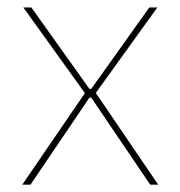

<svg xmlns="http://www.w3.org/2000/svg" viewBox="-20 -506 494 526"><path d="M41 0 215 -254.5V-247.5L44 -485.5H66L225 -262.5H230L389 -485.5H411L240 -248V-255L413.5 0H391.5L230 -238.5H225L63.5 0Z"/></svg>

Font: Anek Latin Thin
Style: Regular
Weight: 250
Designer: Yesha Goshar
Foundry: Ek Type
Version: Version 1.003